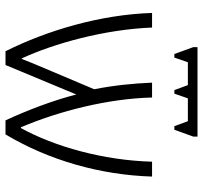

<svg xmlns="http://www.w3.org/2000/svg" viewBox="-40 -697 737 697"><g transform="rotate(90 328.5 -348.5)"><path d="M476 -697H151V-682L176 -613H189L206 -662H289L307 -613H320L337 -662H420L438 -613H451L476 -682ZM621 -532H567C562 -354 512 -178 445 -56H442C383 -195 338 -372 334 -532H280C283 -463 290 -392 304 -322L241 -173C226 -137 208 -96 194 -59H192C138 -176 87 -358 80 -532H27C33 -343 91 -150 166 0H216L323 -257C344 -174 381 -77 417 0H468C562 -158 615 -343 621 -532Z"/></g></svg>

Font: Noto Sans Display SemiCondensed Light
Style: Regular
Weight: 300
Width: 4
Designer: Monotype Design Team
Foundry: Monotype Imaging Inc.
Version: Version 1.900